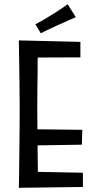

<svg xmlns="http://www.w3.org/2000/svg" viewBox="-20 -893 460 917"><path d="M70 4Q70 4 70.5 -19.5Q71 -43 71.5 -82.5Q72 -122 72.5 -172Q73 -222 73.5 -276Q74 -330 74 -381Q74 -445 73 -502.5Q72 -560 71.5 -604.5Q71 -649 70.5 -674.5Q70 -700 70 -700L161 -690Q161 -690 160.5 -669.5Q160 -649 160 -615.5Q160 -582 159.5 -541Q159 -500 158.5 -459Q158 -418 158 -383Q158 -348 158.5 -299Q159 -250 159.5 -199Q160 -148 160.5 -104Q161 -60 161.5 -32.5Q162 -5 162 -5ZM70 4 119 -73 376 -68V0ZM114 -198V-276L373 -273L371 -202ZM107 -618 70 -700 364 -693V-619ZM175 -734 149 -777Q167 -786 186 -797Q205 -808 225 -821Q238 -829 251.5 -837.5Q265 -846 278 -855Q291 -864 303 -873L342 -811Q327 -805 312 -798Q297 -791 282.5 -784.5Q268 -778 254 -772Q240 -765 226 -759Q212 -753 199.5 -746.5Q187 -740 175 -734Z"/></svg>

Font: Truculenta Medium
Style: Regular
Weight: 500
Version: Version 1.002